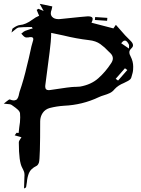

<svg xmlns="http://www.w3.org/2000/svg" viewBox="-29 -873 750 1023"><path d="M231 -392.6Q236.3 -392.6 242.7 -394Q346.7 -410.2 368.7 -410.2H375Q386.2 -410.2 397.5 -411.6Q456.5 -421.9 494.9 -456.1Q533.2 -490.2 562.5 -535.2Q572.3 -549.3 572.3 -562Q572.3 -576.7 559.1 -589.8L549.3 -599.1Q529.3 -621.1 505.4 -638.2Q481.4 -655.3 444.8 -659.2Q377.9 -667 308.6 -684.1L243.7 -697.8L243.2 -677.2Q243.2 -645 212.4 -418.9L211.9 -412.1Q211.9 -392.6 231 -392.6ZM658.2 -614.3 658.7 -631.3Q658.2 -636.7 653.8 -642.6Q645.5 -656.7 636.7 -656.7Q635.3 -656.7 631.1 -655.8Q627 -654.8 616.7 -642.6ZM600.1 -443.8 649.4 -500 636.7 -509.3 587.4 -453.1ZM541.5 -762.2 476.6 -766.6 478 -782.2 543 -777.8ZM99.1 130.9Q99.6 123.5 99.6 115.7Q100.6 72.8 101.1 69.1Q101.6 65.4 101.6 61Q101.6 51.8 99.6 43.5Q95.2 31.7 89.4 21Q71.3 -10.3 71.3 -113.3Q71.3 -122.1 78.6 -131.3Q82 -135.7 85.4 -141.6L49.3 -151.9L59.1 -165.5Q67.4 -164.6 70.3 -164.6L73.7 -195.3Q78.6 -221.7 78.6 -247.6Q78.6 -258.8 77.6 -270Q75.7 -279.8 65.2 -289.3Q54.7 -298.8 42.5 -307.1Q37.1 -310.5 32.7 -314Q25.9 -318.4 10.7 -318.8Q2.4 -319.3 -8.8 -320.8Q-0.5 -327.1 6.3 -333Q18.6 -343.3 22.9 -343.3Q35.6 -337.9 44.4 -337.9Q49.3 -337.9 56.2 -340.6Q63 -343.3 67.1 -353.5Q71.3 -363.8 72.8 -374L75.2 -383.8Q98.6 -451.7 114.3 -521.5Q119.1 -542.5 124.5 -563Q128.9 -580.6 132.3 -598.1Q137.7 -626 146 -652.8Q148.4 -659.7 148.4 -664.6Q148.4 -675.3 135.7 -675.3Q127.4 -675.3 123 -673.8L110.8 -673.3Q102.1 -673.3 90.3 -687.5L84.5 -693.8L90.8 -698.7Q97.2 -705.1 105 -708.5Q118.7 -713.9 133.3 -718.3L145.5 -721.7Q144.5 -722.7 143.3 -724.6Q142.1 -726.6 140.6 -729Q89.8 -729 70.8 -726.6Q59.6 -723.6 47.4 -711.9Q40.5 -706.1 32.2 -699.7L34.7 -709.5Q35.6 -720.7 41 -723.1Q62.5 -738.3 77.1 -739.7Q107.4 -741.7 144 -768.6Q161.6 -782.2 179.7 -789.1L175.3 -798.8L166.5 -820.3L175.8 -826.2Q186.5 -821.3 203.6 -814.5L182.6 -852.5Q183.1 -852.1 249.5 -838.9Q248.5 -835.4 248.5 -832.5Q247.6 -826.7 246.1 -821.8Q241.7 -811 241.7 -802.2Q241.7 -791 249 -783.2Q260.3 -771 283.2 -771L291.5 -771.5Q430.2 -786.1 439.9 -786.1Q464.8 -786.1 464.8 -772Q464.8 -764.2 458.5 -752L575.2 -721.7L588.4 -740.7L611.3 -714.8Q637.2 -683.6 666 -656.2Q679.7 -643.1 679.7 -631.8Q679.7 -623.5 671.9 -616.2Q660.2 -605 660.2 -595.2Q660.2 -583.5 667 -572.3Q680.7 -545.4 680.7 -518.1Q680.7 -517.1 680.2 -502.4Q679.7 -487.8 670.4 -459.5Q668.9 -455.1 665.5 -451.2Q658.2 -442.9 630.9 -430.7Q600.6 -418.5 582 -398.4Q570.3 -383.8 555.7 -377Q541 -370.1 525.4 -365.7Q509.8 -361.3 495.6 -354.5Q409.7 -314 312.5 -309.6Q272.9 -307.1 235.4 -297.4Q211.4 -290.5 198.2 -270.8Q185.1 -251 185.1 -226.6Q185.1 -30.3 178.7 -7.8Q174.3 5.9 166 10.7Q134.8 25.9 125.5 48.6Q116.2 71.3 114.3 97.2Q112.8 109.9 110.4 122.1Q110.4 127.4 99.1 130.9Z"/></svg>

Font: Unutterable
Style: Regular
Weight: 400
Designer: GGBotNet
Foundry: f0n7.com
Version: 1.00